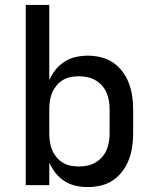

<svg xmlns="http://www.w3.org/2000/svg" viewBox="-20 -755 640 783"><path d="M338 8Q313 8 288.5 2.5Q264 -3 243 -16.5Q222 -30 206.5 -49.5Q191 -69 181 -92V0H85V-735H181V-428Q191 -451 206.5 -470.5Q222 -490 243 -503.5Q264 -517 288.5 -522.5Q313 -528 338 -528Q365 -528 392 -521.5Q419 -515 441 -500Q463 -485 479.5 -463Q496 -441 505.5 -416Q515 -391 519 -364Q523 -337 523 -310V-210Q523 -183 519 -156Q515 -129 505.5 -104Q496 -79 479.5 -57Q463 -35 441 -20Q419 -5 392 1.5Q365 8 338 8ZM301 -76Q318 -76 335.5 -79.5Q353 -83 368 -91.5Q383 -100 395 -113Q407 -126 414 -142Q421 -158 424 -175.5Q427 -193 427 -210V-310Q427 -327 424 -344.5Q421 -362 414 -378Q407 -394 395 -407Q383 -420 368 -428.5Q353 -437 335.5 -440.5Q318 -444 301 -444Q284 -444 267 -440.5Q250 -437 235.5 -428Q221 -419 210 -405.5Q199 -392 192.5 -376.5Q186 -361 183.5 -344Q181 -327 181 -310V-210Q181 -193 183.5 -176Q186 -159 192.5 -143.5Q199 -128 210 -114.5Q221 -101 235.5 -92Q250 -83 267 -79.5Q284 -76 301 -76Z"/></svg>

Font: Zed Mono Medium Extended
Style: Regular
Weight: 500
Width: 7
Monospace: yes
Designer: Belleve Invis
Foundry: Belleve Invis
Version: Version 1.0.0; ttfautohint (v1.8.4)